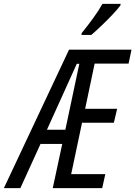

<svg xmlns="http://www.w3.org/2000/svg" viewBox="-86 -970 698 990"><path d="M385 -790Q404 -806 434 -834.5Q464 -863 492.5 -893Q521 -923 535 -942L536 -950H442Q424 -917 396 -878.5Q368 -840 335 -799L334 -790ZM310 -641H323L251 -301H156ZM19 0 123 -228H235L186 0H441L457 -72H281L337 -337H501L518 -409H353L402 -642H577L592 -714H270L-66 0Z"/></svg>

Font: Noto Sans Display Condensed
Style: Italic
Weight: 400
Width: 3
Designer: Monotype Design team
Foundry: Monotype Imaging Inc.
Version: 1.000